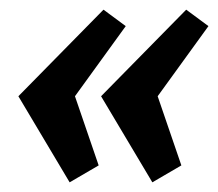

<svg xmlns="http://www.w3.org/2000/svg" viewBox="-20 -438 451 397"><path d="M295 -61 189 -239 365 -418 411 -384 306 -239 355 -96ZM124 -61 18 -239 194 -418 240 -384 135 -239 184 -96Z"/></svg>

Font: Manuale
Style: Italic
Weight: 400
Italic angle: -11°
Designer: Eduardo Tunni / Pablo Cosgaya
Foundry: Eduardo Tunni / Pablo Cosgaya
Version: Version 1.002